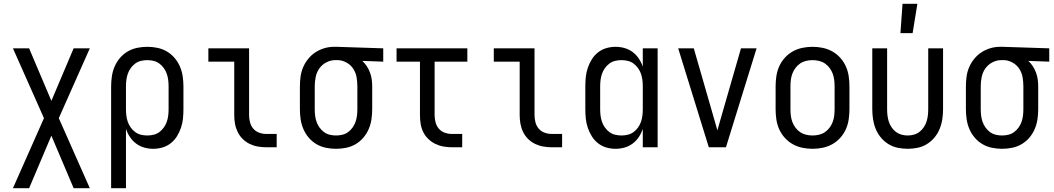

<svg xmlns="http://www.w3.org/2000/svg" viewBox="-20 -774 5540 1009"><path d="M133 215H48L211 -153L48 -520H133L250 -244L367 -520H452L289 -153L452 215H367L250 -61Z M564 215V-320Q564 -347 568 -373.5Q572 -400 582.5 -424.5Q593 -449 610.5 -469.5Q628 -490 651 -503.5Q674 -517 700.5 -522.5Q727 -528 754 -528Q781 -528 807.5 -522.5Q834 -517 857 -503.5Q880 -490 897.5 -469.5Q915 -449 925.5 -424.5Q936 -400 940 -373.5Q944 -347 944 -320V-200Q944 -175 941.5 -150.5Q939 -126 931 -102.5Q923 -79 910 -58Q897 -37 877.5 -21.5Q858 -6 834 1Q810 8 785 8Q761 8 738 1.5Q715 -5 696 -19Q677 -33 663.5 -53Q650 -73 642 -96V215ZM754 -62Q771 -62 787.5 -66Q804 -70 817.5 -80Q831 -90 841 -104Q851 -118 856.5 -134Q862 -150 864 -166.5Q866 -183 866 -200V-320Q866 -337 864 -353.5Q862 -370 856.5 -386Q851 -402 841 -416Q831 -430 817.5 -440Q804 -450 787.5 -454Q771 -458 754 -458Q737 -458 720.5 -454Q704 -450 690.5 -440Q677 -430 667 -416Q657 -402 651.5 -386Q646 -370 644 -353.5Q642 -337 642 -320V-200Q642 -183 644 -166.5Q646 -150 651.5 -134Q657 -118 667 -104Q677 -90 690.5 -80Q704 -70 720.5 -66Q737 -62 754 -62Z M1434 0H1380Q1357 0 1334.5 -4Q1312 -8 1291.5 -18Q1271 -28 1255 -44Q1239 -60 1229 -80.5Q1219 -101 1215 -123.5Q1211 -146 1211 -169V-450H1075V-520H1289V-169Q1289 -150 1294 -131Q1299 -112 1311.5 -97.5Q1324 -83 1342.5 -76.5Q1361 -70 1380 -70H1434Z M1746 8Q1719 8 1692.5 2.5Q1666 -3 1643 -16.5Q1620 -30 1602.5 -50.5Q1585 -71 1574.5 -95.5Q1564 -120 1560 -146.5Q1556 -173 1556 -200V-320Q1556 -346 1559.5 -371.5Q1563 -397 1573 -420.5Q1583 -444 1599.5 -464.5Q1616 -485 1637.5 -499Q1659 -513 1684 -520.5Q1709 -528 1735 -528H1750L1994 -520V-450L1884 -454Q1898 -441 1908 -425.5Q1918 -410 1924.5 -392.5Q1931 -375 1933.5 -356.5Q1936 -338 1936 -320V-200Q1936 -173 1932 -146.5Q1928 -120 1917.5 -95.5Q1907 -71 1889.5 -50.5Q1872 -30 1849 -16.5Q1826 -3 1799.5 2.5Q1773 8 1746 8ZM1746 -62Q1763 -62 1779.5 -66Q1796 -70 1809.5 -80Q1823 -90 1833 -104Q1843 -118 1848.5 -134Q1854 -150 1856 -166.5Q1858 -183 1858 -200V-320Q1858 -344 1854 -367.5Q1850 -391 1837.5 -411Q1825 -431 1804 -443.5Q1783 -456 1759 -458H1742Q1717 -458 1694.5 -446Q1672 -434 1658 -414Q1644 -394 1639 -369.5Q1634 -345 1634 -320V-200Q1634 -183 1636 -166.5Q1638 -150 1643.5 -134Q1649 -118 1659 -104Q1669 -90 1682.5 -80Q1696 -70 1712.5 -66Q1729 -62 1746 -62Z M2409 0H2355Q2333 0 2310.5 -4Q2288 -8 2267.5 -18Q2247 -28 2230.5 -44Q2214 -60 2204 -80.5Q2194 -101 2190.5 -123.5Q2187 -146 2187 -169V-450H2064V-520H2436V-450H2264V-169Q2264 -150 2269 -131Q2274 -112 2286.5 -97.5Q2299 -83 2317.5 -76.5Q2336 -70 2355 -70H2409Z M2934 0H2880Q2857 0 2834.5 -4Q2812 -8 2791.5 -18Q2771 -28 2755 -44Q2739 -60 2729 -80.5Q2719 -101 2715 -123.5Q2711 -146 2711 -169V-450H2575V-520H2789V-169Q2789 -150 2794 -131Q2799 -112 2811.5 -97.5Q2824 -83 2842.5 -76.5Q2861 -70 2880 -70H2934Z M3215 8Q3190 8 3166 1Q3142 -6 3122.5 -21.5Q3103 -37 3090 -58Q3077 -79 3069 -102.5Q3061 -126 3058.5 -150.5Q3056 -175 3056 -200V-320Q3056 -345 3058.5 -369.5Q3061 -394 3069 -417.5Q3077 -441 3090 -462Q3103 -483 3122.5 -498.5Q3142 -514 3166 -521Q3190 -528 3215 -528Q3239 -528 3262 -521.5Q3285 -515 3304 -501Q3323 -487 3336.5 -467Q3350 -447 3358 -424V-520H3436V0H3358V-96Q3350 -73 3336.5 -53Q3323 -33 3304 -19Q3285 -5 3262 1.5Q3239 8 3215 8ZM3246 -62Q3263 -62 3279.5 -66Q3296 -70 3309.5 -80Q3323 -90 3333 -104Q3343 -118 3348.5 -134Q3354 -150 3356 -166.5Q3358 -183 3358 -200V-320Q3358 -337 3356 -353.5Q3354 -370 3348.5 -386Q3343 -402 3333 -416Q3323 -430 3309.5 -440Q3296 -450 3279.5 -454Q3263 -458 3246 -458Q3229 -458 3212.5 -454Q3196 -450 3182.5 -440Q3169 -430 3159 -416Q3149 -402 3143.5 -386Q3138 -370 3136 -353.5Q3134 -337 3134 -320V-200Q3134 -183 3136 -166.5Q3138 -150 3143.5 -134Q3149 -118 3159 -104Q3169 -90 3182.5 -80Q3196 -70 3212.5 -66Q3229 -62 3246 -62Z M3705 0 3544 -520H3626L3726 -173Q3732 -152 3738 -131Q3744 -110 3750 -89Q3756 -110 3762 -131Q3768 -152 3774 -173L3874 -520H3956L3795 0Z M4250 8Q4223 8 4196.5 2.5Q4170 -3 4146.5 -16Q4123 -29 4104.5 -49.5Q4086 -70 4075 -94.5Q4064 -119 4060 -146Q4056 -173 4056 -200V-320Q4056 -347 4060 -374Q4064 -401 4075 -425.5Q4086 -450 4104.5 -470.5Q4123 -491 4146.5 -504Q4170 -517 4196.5 -522.5Q4223 -528 4250 -528Q4277 -528 4303.5 -522.5Q4330 -517 4353.5 -504Q4377 -491 4395.5 -470.5Q4414 -450 4425 -425.5Q4436 -401 4440 -374Q4444 -347 4444 -320V-200Q4444 -173 4440 -146Q4436 -119 4425 -94.5Q4414 -70 4395.5 -49.5Q4377 -29 4353.5 -16Q4330 -3 4303.5 2.5Q4277 8 4250 8ZM4250 -62Q4267 -62 4284 -66Q4301 -70 4315 -79.5Q4329 -89 4339.5 -103Q4350 -117 4356 -133Q4362 -149 4364 -166Q4366 -183 4366 -200V-320Q4366 -337 4364 -354Q4362 -371 4356 -387Q4350 -403 4339.5 -417Q4329 -431 4315 -440.5Q4301 -450 4284 -454Q4267 -458 4250 -458Q4233 -458 4216 -454Q4199 -450 4185 -440.5Q4171 -431 4160.5 -417Q4150 -403 4144 -387Q4138 -371 4136 -354Q4134 -337 4134 -320V-200Q4134 -183 4136 -166Q4138 -149 4144 -133Q4150 -117 4160.5 -103Q4171 -89 4185 -79.5Q4199 -70 4216 -66Q4233 -62 4250 -62Z M4750 8Q4724 8 4697.5 2.5Q4671 -3 4648.5 -17Q4626 -31 4609 -51.5Q4592 -72 4582 -96.5Q4572 -121 4568 -147.5Q4564 -174 4564 -200V-520H4642V-200Q4642 -183 4644 -166.5Q4646 -150 4651 -134.5Q4656 -119 4665.5 -105Q4675 -91 4688 -81Q4701 -71 4717 -66.5Q4733 -62 4750 -62Q4767 -62 4783 -66.5Q4799 -71 4812 -81Q4825 -91 4834.5 -105Q4844 -119 4849 -134.5Q4854 -150 4856 -166.5Q4858 -183 4858 -200V-520H4936V-200Q4936 -174 4932 -147.5Q4928 -121 4918 -96.5Q4908 -72 4891 -51.5Q4874 -31 4851.5 -17Q4829 -3 4802.5 2.5Q4776 8 4750 8ZM4712 -600 4723 -754H4801L4776 -600Z M5246 8Q5219 8 5192.5 2.5Q5166 -3 5143 -16.5Q5120 -30 5102.5 -50.5Q5085 -71 5074.5 -95.5Q5064 -120 5060 -146.5Q5056 -173 5056 -200V-320Q5056 -346 5059.5 -371.5Q5063 -397 5073 -420.5Q5083 -444 5099.5 -464.5Q5116 -485 5137.5 -499Q5159 -513 5184 -520.5Q5209 -528 5235 -528H5250L5494 -520V-450L5384 -454Q5398 -441 5408 -425.5Q5418 -410 5424.5 -392.5Q5431 -375 5433.5 -356.5Q5436 -338 5436 -320V-200Q5436 -173 5432 -146.5Q5428 -120 5417.5 -95.5Q5407 -71 5389.5 -50.5Q5372 -30 5349 -16.5Q5326 -3 5299.5 2.5Q5273 8 5246 8ZM5246 -62Q5263 -62 5279.5 -66Q5296 -70 5309.5 -80Q5323 -90 5333 -104Q5343 -118 5348.5 -134Q5354 -150 5356 -166.5Q5358 -183 5358 -200V-320Q5358 -344 5354 -367.5Q5350 -391 5337.5 -411Q5325 -431 5304 -443.5Q5283 -456 5259 -458H5242Q5217 -458 5194.5 -446Q5172 -434 5158 -414Q5144 -394 5139 -369.5Q5134 -345 5134 -320V-200Q5134 -183 5136 -166.5Q5138 -150 5143.5 -134Q5149 -118 5159 -104Q5169 -90 5182.5 -80Q5196 -70 5212.5 -66Q5229 -62 5246 -62Z"/></svg>

Font: HulyMono
Style: Regular
Weight: 400
Monospace: yes
Designer: Belleve Invis
Foundry: Belleve Invis
Version: Version 33.2.5; ttfautohint (v1.8.4)